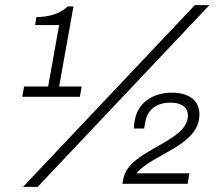

<svg xmlns="http://www.w3.org/2000/svg" viewBox="-20 -718 874 750"><path d="M70 12H127L798 -698H741ZM67 -340H292L299 -380H211L267 -693H245C209 -661 172 -653 122 -651L117 -620H211L168 -380H74ZM458 0H713L720 -41H513C575 -117 759 -148 759 -271C759 -332 710 -356 651 -356C584 -356 519 -323 506 -246C504 -236 503 -227 503 -216H543L548 -244C554 -278 580 -317 646 -317C689 -317 714 -299 714 -266C714 -162 482 -133 462 -20Z"/></svg>

Font: Archivo Thin
Style: Italic
Weight: 100
Italic angle: -10°
Designer: Hector Gatti
Foundry: Omnibus-Type
Version: Version 2.001